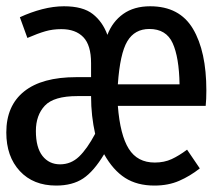

<svg xmlns="http://www.w3.org/2000/svg" viewBox="-26 -571 668 603"><path d="M445.6 -551.3Q537.9 -551.3 580 -480.5Q622.1 -409.7 622.1 -286.7Q622.1 -258.5 620 -238.5H344.1Q351.3 -146.7 378.5 -103.6Q405.6 -60.5 460 -60.5Q489.7 -60.5 513.1 -71.3Q536.4 -82.1 561.5 -101L601.5 -42.1Q570.8 -17.9 536.7 -3.1Q502.6 11.8 459 11.8Q404.6 11.8 366.9 -12.3Q329.2 -36.4 301 -86.7Q268.7 -32.8 235.1 -10.5Q201.5 11.8 150.3 11.8Q78.5 11.8 36.2 -33.8Q-6.2 -79.5 -6.2 -154.9Q-6.2 -239 49.7 -283.8Q105.6 -328.7 213.8 -328.7H260V-372.8Q260 -429.2 235.6 -454.4Q211.3 -479.5 166.7 -479.5Q139.5 -479.5 116.4 -472.8Q93.3 -466.2 60 -451.8L36.4 -516.9Q70.8 -532.8 106.4 -542.1Q142.1 -551.3 174.9 -551.3Q234.4 -551.3 265.4 -526.9Q296.4 -502.6 311.3 -461.5Q327.2 -503.1 361 -527.2Q394.9 -551.3 445.6 -551.3ZM443.1 -480Q396.9 -480 373.8 -441.3Q350.8 -402.6 344.1 -306.2H537.9Q536.4 -391.3 516.2 -435.6Q495.9 -480 443.1 -480ZM260 -269.2H216.9Q143.1 -269.2 114.9 -239.2Q86.7 -209.2 86.7 -159.5Q86.7 -107.7 107.4 -81.3Q128.2 -54.9 162.6 -54.9Q196.9 -54.9 222.3 -79.2Q247.7 -103.6 272.8 -150.8Q266.7 -177.9 263.3 -207.7Q260 -237.4 260 -269.2Z"/></svg>

Font: FiraCode Nerd Font
Style: Regular
Weight: 400
Designer: Carrois Corporate, Edenspiekermann AG, Nikita Prokopov
Foundry: Carrois Corporate, Edenspiekermann AG, Nikita Prokopov
Version: Version 6.002;Nerd Fonts 2.1.0